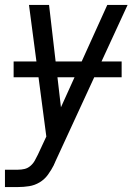

<svg xmlns="http://www.w3.org/2000/svg" viewBox="-36 -540 556 775"><path d="M-16 215V145H37Q50 145 63 142Q76 139 87 129.5Q98 120 104.5 108Q111 96 117 84L151 11L81 -520H162L210 -107L397 -520H479L187 113Q186 116 184.5 119Q183 122 182 124V125Q172 145 158 164.5Q144 184 124 196Q104 208 81.5 211.5Q59 215 37 215ZM455 -228H19V-292H455Z"/></svg>

Font: Iosevka SS04
Style: Italic
Weight: 400
Italic angle: -9°
Monospace: yes
Designer: Belleve Invis
Foundry: Belleve Invis
Version: Version 19.0.0; ttfautohint (v1.8.4)